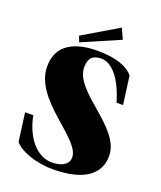

<svg xmlns="http://www.w3.org/2000/svg" viewBox="-162 -989 926 1106"><g transform="rotate(20 301.0 -436.5)"><path d="M295 15C430 15 575 -22 575 -168C575 -344 265 -448 265 -600C265 -655 290 -680 342 -680C403 -680 468 -615 510 -471H550L527 -644C496 -684 425 -715 308 -715C157 -715 63 -658 63 -532C63 -325 378 -204 378 -87C378 -45 339 -20 276 -20C194 -20 113 -95 84 -239H34L57 -66C89 -24 187 15 295 15ZM420 -824 391 -888 175 -760 189 -724Z"/></g></svg>

Font: Sprat Condensed Black
Style: Regular
Weight: 900
Designer: Ethan Nakache
Foundry: Collletttivo
Version: Version 2.000;Glyphs 3.2 (3217)